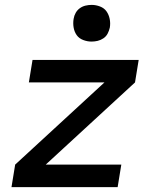

<svg xmlns="http://www.w3.org/2000/svg" viewBox="-20 -765 640 785"><path d="M27 0 42 -92 407 -428H98L113 -520H547L532 -428L167 -92H476L461 0ZM354 -595Q337 -595 320 -601.5Q303 -608 293.5 -621.5Q284 -635 281 -652.5Q278 -670 281 -688Q283 -701 289.5 -712.5Q296 -724 306.5 -731.5Q317 -739 329.5 -742Q342 -745 355 -745Q372 -745 389 -738.5Q406 -732 415.5 -718.5Q425 -705 428.5 -687.5Q432 -670 429 -652Q426 -639 420 -627.5Q414 -616 403 -608.5Q392 -601 379.5 -598Q367 -595 354 -595Z"/></svg>

Font: Iosevka Aile Semibold Oblique
Style: Regular
Weight: 600
Italic angle: -9°
Designer: Belleve Invis
Foundry: Belleve Invis
Version: Version 31.1.0; ttfautohint (v1.8.4)